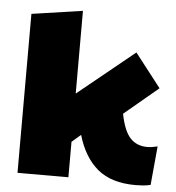

<svg xmlns="http://www.w3.org/2000/svg" viewBox="-51 -738 728 793"><g transform="rotate(5 313.0 -341.0)"><path d="M261 0H50V-659L261 -690V-347L496 -538L604 -399L463 -281Q477 -210 504 -181.5Q531 -153 574 -153Q592 -153 617 -159L602 2Q583 6 568 7Q553 8 539 8Q440 8 382.5 -39.5Q325 -87 298 -179L261 -147Z"/></g></svg>

Font: Paytone One
Style: Regular
Weight: 400
Designer: Vernon Adams
Foundry: Vernon Adams
Version: Version 1.002; ttfautohint (v1.8.4.7-5d5b);gftools[0.9.23]